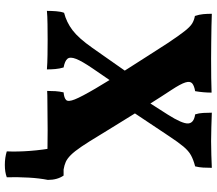

<svg xmlns="http://www.w3.org/2000/svg" viewBox="-71 -648 896 794"><g transform="rotate(90 377.0 -251.0)"><path d="M25 3Q25 -16 26.5 -35.5Q28 -55 33 -68Q72 -78 105 -103Q138 -128 178 -185L272 -319Q245 -361 215.5 -407.5Q186 -454 158 -497Q126 -545 108 -567.5Q90 -590 76.5 -598Q63 -606 46 -609Q40 -627 38.5 -643.5Q37 -660 37 -679Q55 -678 88.5 -677.5Q122 -677 158.5 -676.5Q195 -676 223 -676Q264 -676 302 -676.5Q340 -677 363 -678Q363 -662 361.5 -644.5Q360 -627 357 -610Q334 -606 324.5 -597.5Q315 -589 321 -569.5Q327 -550 352 -512Q366 -491 380 -469Q394 -447 408 -425L454 -497Q492 -557 490.5 -581Q489 -605 453 -610Q448 -625 447 -643.5Q446 -662 446 -679Q471 -678 506.5 -677Q542 -676 564 -676Q587 -676 621 -677Q655 -678 674 -679Q674 -660 673 -643Q672 -626 668 -610Q641 -603 622.5 -593Q604 -583 586 -561.5Q568 -540 541 -499L449 -361Q476 -318 498.5 -281Q521 -244 536 -220Q566 -170 586 -140.5Q606 -111 621 -96Q636 -81 649.5 -75Q663 -69 681 -66Q686 -51 687.5 -34Q689 -17 689 3Q674 2 644.5 1.5Q615 1 581 0.5Q547 0 518 0Q490 0 458 0.5Q426 1 398.5 1Q371 1 356 2Q356 -16 357 -32Q358 -48 362 -66Q385 -68 393.5 -76.5Q402 -85 391 -112.5Q380 -140 346 -198Q331 -223 311 -256L263 -186Q233 -142 223.5 -117.5Q214 -93 223 -82Q232 -71 259 -66Q264 -49 265.5 -32Q267 -15 267 3Q241 1 206.5 0.5Q172 0 144 0Q116 0 80.5 0.5Q45 1 25 3ZM606 169Q608 125 604 72.5Q600 20 590 -33L629 -66H706Q724 -40 724 -1Q717 34 714.5 78Q712 122 713 169Q692 177 662 177Q632 177 606 169Z"/></g></svg>

Font: Vollkorn ExtraBold
Style: Regular
Weight: 800
Designer: Friedrich Althausen
Foundry: Friedrich Althausen
Version: Version 5.000; ttfautohint (v1.8.3)